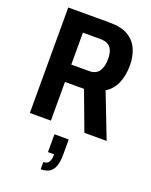

<svg xmlns="http://www.w3.org/2000/svg" viewBox="-177 -781 927 1175"><g transform="rotate(20 286.0 -193.0)"><path d="M58 0V-687H330Q405 -687 449.5 -660Q494 -633 514 -586.5Q534 -540 534 -482Q534 -417 512.5 -366.5Q491 -316 446 -289L558 0H413L319 -252H195V0ZM195 -365H311Q355 -365 375 -394Q395 -423 395 -473Q395 -506 386.5 -528Q378 -550 359 -561.5Q340 -573 308 -573H195ZM238 301V254Q263 254 273.5 237.5Q284 221 284 187H244V71H337V167Q337 217 326 246Q315 275 293.5 288Q272 301 238 301Z"/></g></svg>

Font: Archivo Condensed
Style: Bold
Weight: 700
Width: 3
Designer: Hector Gatti
Foundry: Omnibus-Type
Version: Version 2.001